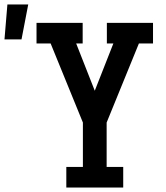

<svg xmlns="http://www.w3.org/2000/svg" viewBox="-123 -837 743 857"><path d="M173 0V-92H247V-290L103 -643H40V-735H246V-643H217L300 -432L383 -643H354V-735H560V-643H497L353 -290V-92H427V0ZM-103 -661 -90 -817H3L-27 -661Z"/></svg>

Font: Iosevka Etoile Semibold
Style: Regular
Weight: 600
Designer: Belleve Invis
Foundry: Belleve Invis
Version: Version 22.1.2; ttfautohint (v1.8.4)